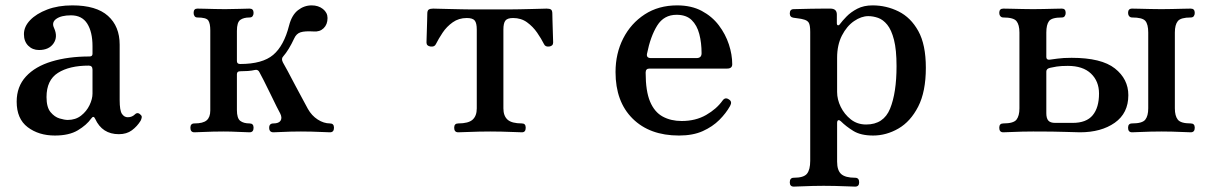

<svg xmlns="http://www.w3.org/2000/svg" viewBox="-20 -492 4560 714"><path d="M184 12Q124 12 83 -19Q42 -50 42 -114Q42 -170 76.5 -207.5Q111 -245 172.5 -263.5Q234 -282 313 -282Q324 -282 324 -292V-320Q324 -373 304.5 -404Q285 -435 244 -435Q208 -435 189.5 -422Q171 -409 181 -388Q196 -355 179 -330.5Q162 -306 125 -306Q101 -306 85 -322Q69 -338 69 -365Q69 -393 92 -417Q115 -441 155.5 -456.5Q196 -472 249 -472Q338 -472 381.5 -433Q425 -394 425 -326V-120Q425 -81 433.5 -68.5Q442 -56 455 -56Q464 -56 470.5 -59Q477 -62 481 -66Q492 -77 503 -65Q508 -61 507 -55Q506 -49 503 -43Q490 -22 470.5 -7.5Q451 7 422 7Q360 7 334 -50Q328 -64 319 -51Q302 -27 269.5 -7.5Q237 12 184 12ZM232 -46Q261 -46 281.5 -62Q302 -78 313 -101Q324 -124 324 -144V-233Q324 -248 310 -248Q238 -248 195.5 -221Q153 -194 153 -131Q153 -93 168 -75Q183 -57 201.5 -51.5Q220 -46 232 -46Z M703 0Q688 0 688 -17Q688 -33 703 -33Q735 -33 748.5 -44.5Q762 -56 762 -81V-379Q762 -405 754.5 -416Q747 -427 714 -427Q707 -427 703.5 -432Q700 -437 700 -444Q700 -460 714 -460Q722 -460 740 -459.5Q758 -459 779 -458.5Q800 -458 817 -458Q843 -458 870 -459Q897 -460 908 -460Q923 -460 923 -444Q923 -437 919.5 -432Q916 -427 908 -427Q886 -427 873.5 -418Q861 -409 861 -377V-265Q861 -254 873 -254Q956 -254 996 -288Q1036 -322 1055 -397Q1065 -436 1088 -454Q1111 -472 1139 -472Q1164 -472 1181 -458.5Q1198 -445 1198 -425Q1198 -401 1183.5 -387Q1169 -373 1146 -375Q1114 -377 1098 -372Q1082 -367 1074 -349Q1054 -306 1033 -282Q1025 -274 1032 -260Q1037 -252 1050 -227.5Q1063 -203 1078.5 -173.5Q1094 -144 1107.5 -119.5Q1121 -95 1125 -87Q1139 -62 1161.5 -47.5Q1184 -33 1207 -33Q1222 -33 1222 -17Q1222 0 1207 0Q1200 0 1180.5 -1Q1161 -2 1138.5 -2.5Q1116 -3 1099 -3Q1082 -3 1061 -2.5Q1040 -2 1022 -1Q1004 0 997 0Q981 0 981 -17Q981 -33 997 -33Q1017 -33 1023.5 -43.5Q1030 -54 1022 -70Q1019 -75 1008.5 -96Q998 -117 985 -144Q972 -171 960.5 -193.5Q949 -216 945 -223Q940 -234 929 -232Q916 -229 902 -228Q888 -227 873 -227Q861 -227 861 -216V-83Q861 -52 873.5 -42.5Q886 -33 908 -33Q923 -33 923 -17Q923 0 908 0Q897 0 867.5 -1.5Q838 -3 812 -3Q795 -3 772 -2.5Q749 -2 729.5 -1Q710 0 703 0Z M1684 0Q1669 0 1669 -17Q1669 -33 1684 -33Q1722 -33 1737.5 -47Q1753 -61 1753 -89V-382Q1753 -406 1745.5 -415.5Q1738 -425 1716 -425Q1686 -425 1663.5 -409Q1641 -393 1626 -370.5Q1611 -348 1601 -328Q1596 -317 1581 -319Q1566 -321 1566 -334Q1566 -337 1566.5 -351.5Q1567 -366 1567.5 -384Q1568 -402 1568.5 -418Q1569 -434 1569 -441Q1569 -453 1574.5 -456.5Q1580 -460 1591 -460Q1593 -460 1610 -459.5Q1627 -459 1651 -458.5Q1675 -458 1697 -457.5Q1719 -457 1731 -457H1874Q1890 -457 1912.5 -457.5Q1935 -458 1957 -458.5Q1979 -459 1995 -459.5Q2011 -460 2013 -460Q2024 -460 2029 -456.5Q2034 -453 2034 -441Q2034 -434 2034.5 -418Q2035 -402 2035.5 -384Q2036 -366 2036.5 -351.5Q2037 -337 2037 -334Q2037 -321 2022.5 -319Q2008 -317 2003 -328Q1993 -348 1977.5 -370.5Q1962 -393 1940 -409Q1918 -425 1888 -425Q1867 -425 1859.5 -415.5Q1852 -406 1852 -382V-89Q1852 -61 1867.5 -47Q1883 -33 1921 -33Q1935 -33 1935 -17Q1935 0 1921 0Q1914 0 1892 -1Q1870 -2 1845 -2.5Q1820 -3 1803 -3Q1786 -3 1761 -2.5Q1736 -2 1714 -1Q1692 0 1684 0Z M2505 12Q2396 12 2332.5 -51Q2269 -114 2269 -224Q2269 -293 2297.5 -349Q2326 -405 2377.5 -438.5Q2429 -472 2498 -472Q2551 -472 2589.5 -451.5Q2628 -431 2653 -398Q2678 -365 2690.5 -327Q2703 -289 2703 -253Q2703 -237 2684 -237H2395Q2381 -237 2381 -222Q2381 -153 2397.5 -114Q2414 -75 2444.5 -58.5Q2475 -42 2515 -42Q2567 -42 2606 -64.5Q2645 -87 2667 -118Q2677 -132 2691 -122Q2704 -114 2695 -98Q2680 -71 2655 -46Q2630 -21 2593.5 -4.5Q2557 12 2505 12ZM2401 -276H2570Q2589 -276 2589 -294Q2589 -333 2580.5 -365.5Q2572 -398 2552 -417.5Q2532 -437 2496 -437Q2449 -437 2424 -397Q2399 -357 2386 -292Q2383 -276 2401 -276Z M2932 202Q2917 202 2917 186Q2917 169 2932 169Q2969 169 2981 154Q2993 139 2993 106V-373Q2993 -400 2987 -408.5Q2981 -417 2967 -420Q2961 -422 2949 -423.5Q2937 -425 2931 -426Q2917 -428 2917 -442Q2917 -458 2932 -458Q2935 -458 2954 -458.5Q2973 -459 2997 -459.5Q3021 -460 3041.5 -460Q3062 -460 3068 -460Q3092 -460 3092 -438V-406Q3092 -399 3096 -398Q3100 -397 3104 -403Q3112 -414 3128 -430.5Q3144 -447 3168 -459.5Q3192 -472 3225 -472Q3276 -472 3321.5 -449.5Q3367 -427 3395 -376.5Q3423 -326 3423 -240Q3423 -151 3394.5 -95.5Q3366 -40 3321 -14Q3276 12 3227 12Q3181 12 3153.5 -5Q3126 -22 3107 -41Q3100 -47 3096.5 -44.5Q3093 -42 3093 -36V109Q3093 142 3108.5 155.5Q3124 169 3160 169Q3175 169 3175 186Q3175 202 3160 202Q3153 202 3131.5 201Q3110 200 3085 199.5Q3060 199 3043 199Q3026 199 3003 199.5Q2980 200 2960 201Q2940 202 2932 202ZM3201 -29Q3266 -29 3290 -88Q3314 -147 3314 -246Q3314 -307 3304.5 -344Q3295 -381 3279.5 -400Q3264 -419 3245.5 -425.5Q3227 -432 3209 -432Q3183 -432 3156 -413.5Q3129 -395 3111 -360Q3093 -325 3093 -277V-150Q3093 -122 3106.5 -94.5Q3120 -67 3144 -48Q3168 -29 3201 -29Z M3711 0Q3696 0 3696 -17Q3696 -33 3711 -33Q3749 -33 3760 -47Q3771 -61 3771 -89V-371Q3771 -400 3760 -413.5Q3749 -427 3711 -427Q3704 -427 3700 -432Q3696 -437 3696 -444Q3696 -460 3711 -460Q3719 -460 3739 -459.5Q3759 -459 3782 -458.5Q3805 -458 3822 -458Q3839 -458 3861 -458.5Q3883 -459 3902.5 -459.5Q3922 -460 3929 -460Q3943 -460 3943 -444Q3943 -437 3939.5 -432Q3936 -427 3929 -427Q3891 -427 3881 -413.5Q3871 -400 3871 -371V-280Q3871 -269 3883 -270Q3891 -271 3912.5 -274Q3934 -277 3965 -277Q4076 -277 4126 -237.5Q4176 -198 4176 -138Q4176 -71 4125.5 -35.5Q4075 0 3996 0Q3981 0 3941.5 -1.5Q3902 -3 3822 -3Q3805 -3 3781.5 -2.5Q3758 -2 3738.5 -1Q3719 0 3711 0ZM4190 0Q4175 0 4175 -17Q4175 -33 4190 -33Q4228 -33 4239 -47Q4250 -61 4250 -89V-371Q4250 -402 4239 -414.5Q4228 -427 4190 -427Q4183 -427 4179 -432Q4175 -437 4175 -444Q4175 -460 4190 -460Q4197 -460 4216.5 -459.5Q4236 -459 4259 -458.5Q4282 -458 4299 -458Q4316 -458 4338.5 -458.5Q4361 -459 4381 -459.5Q4401 -460 4408 -460Q4423 -460 4423 -444Q4423 -437 4419.5 -432Q4416 -427 4408 -427Q4371 -427 4360 -413.5Q4349 -400 4349 -371V-89Q4349 -61 4360 -47Q4371 -33 4408 -33Q4423 -33 4423 -17Q4423 0 4408 0Q4401 0 4381 -1Q4361 -2 4338.5 -2.5Q4316 -3 4299 -3Q4282 -3 4259 -2.5Q4236 -2 4216.5 -1Q4197 0 4190 0ZM3904 -35H3969Q4020 -35 4043.5 -63.5Q4067 -92 4067 -144Q4067 -190 4037 -218.5Q4007 -247 3951 -247Q3925 -247 3909.5 -244.5Q3894 -242 3886 -240Q3871 -237 3871 -226V-71Q3871 -52 3878.5 -43.5Q3886 -35 3904 -35Z"/></svg>

Font: Zen Old Mincho
Style: Bold
Weight: 700
Designer: Yoshimichi Ohira
Foundry: Positype
Version: Version 1.500